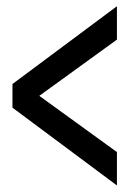

<svg xmlns="http://www.w3.org/2000/svg" viewBox="-20 -656 426 601"><path d="M346 -75.5V-180L103 -356L346 -532V-636.5L19 -393V-319Z"/></svg>

Font: League Gothic SemiCondensed
Style: Regular
Weight: 400
Width: 4
Designer: The League of Moveable Type
Version: Version 1.600; ttfautohint (v1.8.3)